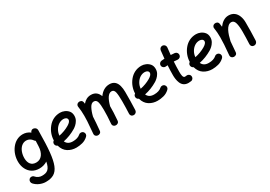

<svg xmlns="http://www.w3.org/2000/svg" viewBox="24 -1664 4148 2949"><g transform="rotate(-30 2098.0 -189.5)"><path d="M486.3 -537.1C474.1 -537.6 463.9 -533.2 455.6 -524.9C447.3 -518.1 441.4 -509.3 439 -498.5C399.4 -528.8 355.5 -543.9 307.6 -543.9C227.5 -543.9 159.2 -504.4 110.8 -441.4C62 -378.4 34.7 -295.4 36.1 -209C37.1 -160.6 47.4 -117.2 66.9 -79.6C105.5 -3.4 176.8 42 272.5 42C325.7 42 374.5 26.9 414.1 1C390.6 126.5 342.8 158.2 250.5 158.2C212.9 158.2 169.9 143.1 138.7 105.5C129.4 94.2 117.2 88.9 101.1 88.4C85 87.9 70.8 93.3 59.6 104.5C49.3 114.7 43.9 127.4 43.9 143.1C43.5 158.2 48.3 171.9 58.6 183.1C84.5 211.4 114.7 232.9 150.4 247.6C185.5 262.2 220.2 269.5 253.9 269.5C488.8 269.5 543 118.2 547.9 -442.9L548.8 -474.1C549.3 -479 548.8 -483.9 547.4 -488.8C544.9 -506.3 534.7 -520 516.6 -529.8C510.3 -533.2 503.4 -535.6 496.1 -536.6C493.2 -537.1 490.2 -537.1 487.8 -537.1ZM275.4 -62.5C190.9 -62.5 149.9 -119.6 147.9 -207.5C147.5 -246.6 153.3 -283.2 166 -317.9C191.4 -386.7 241.2 -433.6 307.1 -433.6C350.6 -433.6 389.2 -409.7 412.1 -376C417 -367.7 423.8 -361.3 432.6 -356L428.7 -261.2C426.3 -201.2 411.6 -152.8 384.8 -116.7C357.4 -80.6 320.8 -62.5 275.4 -62.5Z M1132.8 -22.9C1144 -33.2 1150.4 -45.9 1151.4 -61.5C1151.9 -76.7 1147 -89.8 1136.7 -101.1C1116.7 -123.5 1081.1 -125.5 1058.6 -105C1026.9 -76.7 982.4 -62.5 924.3 -62.5C863.8 -62.5 823.2 -85.9 802.2 -132.8C881.3 -148.9 957 -178.7 1029.8 -222.2C1042 -229.5 1056.6 -240.7 1074.2 -256.3C1091.3 -271.5 1106.9 -291 1120.1 -314C1133.3 -336.9 1140.1 -363.3 1140.1 -393.1C1140.1 -426.8 1131.3 -455.1 1113.8 -477.5C1078.1 -522 1021 -543.9 969.7 -543.9C881.3 -543.9 809.1 -504.4 758.3 -442.4C707 -380.4 678.2 -301.8 676.3 -222.2C657.7 -210.4 648.9 -193.8 650.4 -171.9C651.9 -148.9 667.5 -130.4 687.5 -123C703.6 -64 733.4 -21 776.9 6.8C820.3 34.2 869.1 47.9 924.3 47.9C959.5 47.9 995.1 43 1031.7 33.7C1068.4 24.4 1102.1 5.4 1132.8 -22.9ZM966.8 -433.6C1004.4 -433.6 1032.7 -415 1032.7 -384.3C1032.7 -360.4 1011.2 -335.4 968.8 -310.1C914.6 -278.3 853.5 -255.4 787.6 -242.2C790.5 -277.8 800.8 -310.1 817.9 -338.9C852.1 -397 906.2 -433.6 966.8 -433.6Z M1252.4 -9.3C1249 27.3 1273.9 46.9 1300.8 49.3C1314.9 50.8 1328.6 47.4 1341.3 39.6C1354 31.7 1360.8 19 1362.3 1.5C1371.6 -96.2 1377.9 -173.3 1380.4 -238.3C1394.5 -296.4 1412.1 -343.3 1432.1 -379.4C1452.1 -415.5 1476.6 -433.6 1504.9 -433.6C1535.2 -433.6 1554.7 -417.5 1564 -384.8C1572.8 -352.1 1577.1 -306.2 1577.1 -246.1C1577.1 -159.7 1575.2 -123.5 1566.4 -3.9C1564 32.7 1589.4 51.8 1617.2 53.2C1630.9 54.2 1644 50.8 1656.2 42.5C1668.5 34.2 1675.3 21.5 1676.8 3.9C1685.5 -118.7 1688 -153.8 1688 -245.6C1719.7 -363.3 1762.2 -433.1 1820.8 -433.1C1849.1 -433.1 1867.2 -415.5 1875.5 -380.4C1883.3 -345.2 1887.2 -292 1887.2 -220.7C1887.2 -152.3 1885.7 -82 1881.8 0.5C1879.9 29.3 1900.4 54.7 1936 54.7C1971.2 54.7 1991.7 28.3 1993.2 0.5C1998.5 -108.9 1999 -215.8 1999 -319.3C1999 -359.4 1994.6 -396.5 1985.4 -430.7C1966.8 -498.5 1923.8 -543.5 1846.2 -543.5C1768.6 -543.5 1707.5 -502.4 1662.1 -438.5C1638.7 -501.5 1595.2 -543.9 1517.6 -543.9C1457 -543.9 1409.7 -516.1 1372.6 -471.2C1371.1 -480 1370.1 -488.8 1368.7 -497.6C1365.2 -516.1 1356.9 -528.8 1342.8 -536.1C1328.6 -543 1314 -544.4 1299.8 -541C1274.9 -535.2 1253.4 -514.2 1259.3 -480.5C1267.6 -427.7 1271.5 -378.4 1271.5 -315.9C1271.5 -287.1 1270.5 -255.4 1269 -220.2C1268.6 -218.3 1268.6 -216.3 1268.6 -214.8C1265.6 -160.6 1260.3 -91.8 1252.4 -9.3Z M2574.2 -22.9C2585.4 -33.2 2591.8 -45.9 2592.8 -61.5C2593.3 -76.7 2588.4 -89.8 2578.1 -101.1C2558.1 -123.5 2522.5 -125.5 2500 -105C2468.3 -76.7 2423.8 -62.5 2365.7 -62.5C2305.2 -62.5 2264.6 -85.9 2243.7 -132.8C2322.8 -148.9 2398.4 -178.7 2471.2 -222.2C2483.4 -229.5 2498 -240.7 2515.6 -256.3C2532.7 -271.5 2548.3 -291 2561.5 -314C2574.7 -336.9 2581.5 -363.3 2581.5 -393.1C2581.5 -426.8 2572.8 -455.1 2555.2 -477.5C2519.5 -522 2462.4 -543.9 2411.1 -543.9C2322.8 -543.9 2250.5 -504.4 2199.7 -442.4C2148.4 -380.4 2119.6 -301.8 2117.7 -222.2C2099.1 -210.4 2090.3 -193.8 2091.8 -171.9C2093.3 -148.9 2108.9 -130.4 2128.9 -123C2145 -64 2174.8 -21 2218.3 6.8C2261.7 34.2 2310.5 47.9 2365.7 47.9C2400.9 47.9 2436.5 43 2473.1 33.7C2509.8 24.4 2543.5 5.4 2574.2 -22.9ZM2408.2 -433.6C2445.8 -433.6 2474.1 -415 2474.1 -384.3C2474.1 -360.4 2452.6 -335.4 2410.2 -310.1C2356 -278.3 2294.9 -255.4 2229 -242.2C2231.9 -277.8 2242.2 -310.1 2259.3 -338.9C2293.5 -397 2347.7 -433.6 2408.2 -433.6Z M3004.9 -393.6C3006.8 -408.7 3002.9 -422.4 2993.7 -434.6C2984.4 -446.8 2972.2 -453.6 2957 -455.6C2935.1 -458 2911.6 -460 2887.2 -460.9C2891.1 -503.4 2895.5 -544.9 2900.9 -587.4C2904.3 -617.2 2882.8 -645 2852.1 -648.9C2822.3 -652.3 2794.4 -630.9 2790.5 -600.1C2785.2 -553.7 2780.3 -506.8 2775.9 -460C2757.3 -459 2738.8 -457.5 2720.7 -455.6C2690.9 -451.7 2668.9 -424.3 2672.4 -393.6C2674.3 -378.4 2681.6 -366.2 2693.8 -356.9C2706.1 -347.7 2719.2 -343.8 2734.4 -345.2C2745.1 -346.7 2756.3 -347.7 2767.6 -348.6C2763.7 -290.5 2761.7 -232.4 2761.7 -173.3C2761.7 -134.8 2766.1 -81.1 2786.1 -34.2C2806.2 13.2 2844.2 47.9 2912.1 47.9C2926.3 47.9 2942.4 46.4 2958.5 43.9C2973.6 41.5 2985.4 33.7 2994.1 21C3002.4 7.8 3005.4 -5.9 3002.9 -21C3000.5 -35.6 2992.7 -47.4 2980 -56.2C2967.3 -64.9 2953.6 -67.9 2938.5 -65.4C2928.7 -63.5 2919.9 -62.5 2912.1 -62.5C2876 -62.5 2872.1 -118.2 2872.1 -173.3C2872.1 -232.4 2874.5 -292 2878.4 -350.6C2901.4 -349.6 2922.9 -347.7 2942.9 -345.2C2958 -343.8 2971.7 -347.7 2983.9 -356.9C2996.1 -366.2 3002.9 -378.4 3004.9 -393.6Z M3543.9 -22.9C3555.2 -33.2 3561.5 -45.9 3562.5 -61.5C3563 -76.7 3558.1 -89.8 3547.9 -101.1C3527.8 -123.5 3492.2 -125.5 3469.7 -105C3438 -76.7 3393.6 -62.5 3335.4 -62.5C3274.9 -62.5 3234.4 -85.9 3213.4 -132.8C3292.5 -148.9 3368.2 -178.7 3440.9 -222.2C3453.1 -229.5 3467.8 -240.7 3485.4 -256.3C3502.4 -271.5 3518.1 -291 3531.2 -314C3544.4 -336.9 3551.3 -363.3 3551.3 -393.1C3551.3 -426.8 3542.5 -455.1 3524.9 -477.5C3489.3 -522 3432.1 -543.9 3380.9 -543.9C3292.5 -543.9 3220.2 -504.4 3169.4 -442.4C3118.2 -380.4 3089.4 -301.8 3087.4 -222.2C3068.8 -210.4 3060.1 -193.8 3061.5 -171.9C3063 -148.9 3078.6 -130.4 3098.6 -123C3114.7 -64 3144.5 -21 3188 6.8C3231.4 34.2 3280.3 47.9 3335.4 47.9C3370.6 47.9 3406.2 43 3442.9 33.7C3479.5 24.4 3513.2 5.4 3543.9 -22.9ZM3377.9 -433.6C3415.5 -433.6 3443.8 -415 3443.8 -384.3C3443.8 -360.4 3422.4 -335.4 3379.9 -310.1C3325.7 -278.3 3264.6 -255.4 3198.7 -242.2C3201.7 -277.8 3211.9 -310.1 3229 -338.9C3263.2 -397 3317.4 -433.6 3377.9 -433.6Z M3663.6 -9.3C3660.2 26.4 3685.1 46.9 3711.9 49.3C3726.1 50.8 3739.7 47.4 3752.4 39.6C3765.1 31.7 3772 19 3773.4 1.5C3779.8 -70.8 3785.2 -131.3 3788.6 -184.6L3789.1 -186C3816.4 -306.2 3860.4 -433.1 3943.4 -433.1C3974.1 -433.1 3995.1 -414.1 4006.3 -376C4017.6 -337.4 4022.9 -285.6 4022.9 -220.7C4022.9 -152.3 4021 -82 4017.1 0.5C4015.6 29.3 4036.1 54.7 4071.8 54.7C4106.4 54.7 4127 27.8 4128.4 0.5C4134.3 -108.9 4134.8 -215.8 4134.8 -319.3C4134.8 -360.4 4128.4 -397.9 4115.2 -432.1C4089.4 -500 4037.1 -543.5 3957 -543.5C3886.7 -543.5 3830.6 -501 3787.1 -442.4C3785.2 -460.4 3782.7 -478.5 3779.8 -497.6C3776.4 -516.1 3768.1 -528.8 3753.9 -536.1C3739.7 -543 3725.1 -544.4 3710.9 -541C3686 -535.2 3664.6 -514.2 3670.4 -480.5C3678.7 -427.7 3682.6 -378.4 3682.6 -315.9C3682.6 -278.8 3681.2 -235.8 3678.2 -187C3674.8 -138.2 3669.9 -79.1 3663.6 -9.3Z"/></g></svg>

Font: Mikhak SemiBold
Style: Regular
Weight: 600
Designer: Amin Abedi
Version: Version 3.2